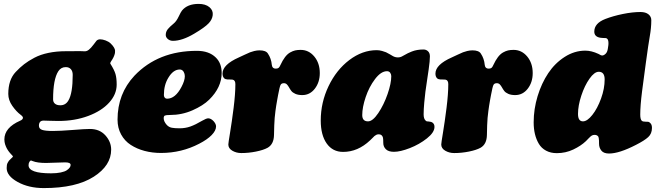

<svg xmlns="http://www.w3.org/2000/svg" viewBox="-20 -772 3367 985"><path d="M22.5 -290Q22.5 -362.8 60.5 -402.8Q82 -425.8 103.8 -442.6Q125.5 -459.5 156.5 -475.8Q187.5 -492.2 228.5 -500.7Q269.5 -509.3 318.8 -509.3Q338.4 -509.3 360.8 -509.5Q383.3 -509.8 387.7 -509.8Q392.6 -509.8 402.3 -509.3Q412.1 -508.8 415 -508.8Q425.8 -508.8 435.5 -516.6Q446.8 -525.4 460 -543.2Q473.1 -561 475.1 -563Q482.4 -570.3 494.1 -570.3Q505.9 -570.3 521.7 -564.5Q537.6 -558.6 547.4 -549.3Q559.1 -538.1 564.7 -528.3Q570.3 -518.6 570.3 -512.5Q570.3 -506.3 569.8 -500Q565.9 -480 549.3 -456.5Q543.9 -448.7 546.4 -444.8Q566.4 -413.1 572.5 -392.1Q578.6 -371.1 578.6 -337.9Q578.6 -288.1 539.8 -245.4Q501 -202.6 432.1 -177Q363.3 -151.4 280.3 -151.4Q265.6 -151.4 236.6 -152.3Q207.5 -153.3 203.6 -153.3Q191.4 -153.3 185.5 -146.5Q179.7 -139.2 179.7 -127.4Q179.7 -111.3 196 -105.7Q212.4 -100.1 251 -100.1Q288.1 -100.1 352.1 -105.2Q416 -110.4 441.4 -110.4Q491.2 -110.4 520.8 -77.4Q550.3 -44.4 550.3 -4.4Q550.3 77.1 461.4 134.3Q370.6 192.9 204.6 192.9Q127 192.9 70.6 161.6Q14.2 130.4 14.2 90.3Q14.2 81.1 15.4 74.2Q16.6 67.4 20.5 61Q24.4 54.7 25.9 52.5Q27.3 50.3 34.7 43.5Q42 36.6 43.5 35.2Q46.4 32.2 46.4 30.3L42.5 24.9L39.6 22Q36.6 19 35.2 17.3Q33.7 15.6 30.3 11.7Q26.9 7.8 24.9 4.9Q22.9 2 19.5 -2.9Q16.1 -7.8 14.2 -12Q12.2 -16.1 9.8 -21.7Q7.3 -27.3 5.9 -32.5Q4.4 -37.6 3.4 -43.9Q2.4 -50.3 2.4 -56.6Q2.4 -117.2 83.5 -152.8Q97.7 -158.7 97.7 -168Q97.7 -174.3 85.9 -183.1Q64 -199.2 43.2 -228.8Q22.5 -258.3 22.5 -290ZM289.6 -231.9Q316.9 -231.9 331.1 -256.8Q353 -293.5 353 -388.2Q353 -406.7 343.5 -417.2Q334 -427.7 317.4 -427.7Q293 -427.7 279.3 -406.7Q252.4 -365.7 252.4 -262.2Q252.4 -248 262 -240Q271.5 -231.9 289.6 -231.9ZM126.5 75.7Q126.5 117.2 241.7 117.2Q270.5 117.2 291.5 112.8Q312.5 108.4 322.8 101.3Q333 94.2 337.6 87.6Q342.3 81.1 342.3 74.2Q342.3 61 314.5 61Q293.9 61 265.1 62.5Q236.3 64 216.3 64Q171.9 64 148.4 54.7Q139.6 51.3 139.2 51.3Q135.7 51.3 131.3 57.6Q126.5 64.9 126.5 75.7Z M976.1 -599.1Q914.6 -562.5 867.2 -562.5Q851.1 -562.5 839.8 -572.8Q828.6 -583 830.6 -597.7Q832 -611.8 841.6 -623.3Q851.1 -634.8 870.6 -650.9Q884.8 -662.1 896.5 -686.8Q908.2 -711.4 913.6 -717.8Q941.4 -752 999 -752Q1034.2 -752 1054.2 -735.4Q1074.2 -718.8 1071.3 -694.3Q1068.8 -672.4 1051.3 -653.3Q1030.8 -631.3 976.1 -599.1ZM990.2 -511.2Q1052.2 -511.2 1086.9 -477.1Q1117.2 -447.8 1117.2 -397.9Q1117.2 -323.7 1053.2 -260.7Q1022 -230 967.5 -206.1Q913.1 -182.1 852.1 -182.1Q832 -182.1 825.9 -179.2Q819.8 -176.3 819.8 -165.5Q819.8 -148.9 835.4 -131.3Q846.2 -119.6 861.1 -116.7Q876 -113.8 901.4 -113.8Q930.7 -113.8 956.8 -123Q982.9 -132.3 1016.6 -152.3Q1038.6 -165 1047.9 -165Q1062 -165 1075.7 -150.4Q1088.4 -136.2 1088.4 -123.5Q1088.4 -102.1 1065.7 -78.9Q1043 -55.7 1002 -34.7Q911.1 12.7 806.2 12.7Q761.2 12.7 721.7 2.2Q682.1 -8.3 650.9 -28.6Q619.6 -48.8 601.3 -82.3Q583 -115.7 583 -158.2Q583 -291 669.9 -383.8Q791.5 -511.2 990.2 -511.2ZM836.9 -265.6Q879.4 -265.6 911.1 -326.2Q928.2 -358.4 928.2 -381.3Q928.2 -393.1 922.4 -403.3Q915 -415.5 902.3 -415.5Q868.7 -415.5 843.3 -372.6Q820.8 -335.9 820.8 -284.2Q820.8 -276.4 825.2 -271Q829.6 -265.6 836.9 -265.6Z M1522.5 -516.1Q1564 -516.1 1592.3 -482.2Q1620.6 -448.2 1620.6 -397Q1620.6 -350.1 1595.2 -317.1Q1569.8 -284.2 1530.8 -284.2Q1509.8 -284.2 1495.4 -290.5Q1481 -296.9 1474.4 -305.7Q1467.8 -314.5 1462.9 -323.5Q1458 -332.5 1451.9 -338.9Q1445.8 -345.2 1436.5 -345.2Q1423.8 -345.2 1419.2 -336.2Q1414.6 -327.1 1406.7 -284.7Q1405.8 -280.3 1401.9 -258.3Q1397.9 -236.3 1397 -229.7Q1396 -223.1 1393.1 -202.4Q1390.1 -181.6 1389.2 -167.2Q1388.2 -152.8 1387 -129.2Q1385.7 -105.5 1385.7 -79.6Q1384.8 -31.7 1352.5 -13.7Q1331.1 -2 1293.2 5.6Q1255.4 13.2 1217.8 13.2Q1192.4 13.2 1171.9 1.2Q1151.4 -10.7 1151.4 -30.8Q1151.4 -38.1 1160.4 -92.3Q1169.4 -146.5 1178.5 -218.5Q1187.5 -290.5 1187.5 -340.3Q1187.5 -360.4 1173.8 -363.3Q1169.4 -364.3 1147 -364.3L1137.2 -366.2Q1132.8 -367.7 1129.9 -370.6Q1121.6 -378.9 1121.6 -394.5Q1121.6 -440.4 1205.6 -477.5Q1213.9 -481.4 1234.6 -491Q1255.4 -500.5 1262.9 -503.7Q1270.5 -506.8 1284.4 -510.3Q1298.3 -513.7 1311.5 -513.7Q1344.2 -513.7 1354.5 -497.1Q1371.6 -471.7 1374.5 -439Q1376.5 -419.9 1394.5 -419.9Q1404.3 -419.9 1409.2 -423.8Q1414.1 -427.7 1418.5 -438Q1429.7 -462.4 1442.1 -478.8Q1454.6 -495.1 1468.5 -502.9Q1482.4 -510.7 1494.6 -513.4Q1506.8 -516.1 1522.5 -516.1Z M2209 -121.1Q2209 -92.8 2170.2 -62Q2131.3 -31.2 2082.5 -12.2Q2033.7 6.8 2001 6.8Q1973.1 6.8 1959.7 -6.3Q1946.3 -19.5 1946.3 -38.6Q1946.3 -57.1 1944.8 -65.4Q1940.4 -83 1922.9 -83Q1916 -83 1910.2 -80.1Q1904.3 -77.1 1900.9 -74Q1897.5 -70.8 1890.4 -63.5Q1883.3 -56.2 1878.4 -51.8Q1815.9 7.3 1740.2 7.3Q1686.5 7.3 1656 -35.9Q1625.5 -79.1 1625.5 -153.8Q1625.5 -246.1 1665.5 -329.8Q1705.6 -413.6 1772.2 -464.1Q1838.9 -514.6 1912.6 -514.6Q1925.8 -514.6 1939.9 -510.7Q1954.1 -506.8 1960.4 -503.9Q1966.8 -501 1981.2 -492.7Q1995.6 -484.4 1996.1 -483.9Q2007.8 -477.5 2021.5 -477.5Q2035.2 -477.5 2047.4 -485.4Q2075.2 -501.5 2092.8 -507.8Q2119.1 -518.1 2152.3 -518.1Q2166.5 -518.1 2176 -508.8Q2185.5 -499.5 2185.5 -482.9Q2185.5 -459.5 2179.2 -416Q2178.7 -412.1 2171.9 -366.7Q2165 -321.3 2162.4 -301Q2159.7 -280.8 2156.5 -245.4Q2153.3 -210 2153.3 -185.5Q2153.3 -162.6 2163.6 -153.3Q2167 -149.9 2170.2 -149.4Q2173.3 -148.9 2179.2 -148.7Q2185.1 -148.4 2191.9 -146.5Q2198.2 -144.5 2202.6 -139.6Q2206.1 -135.7 2208 -129.9Q2209 -125 2209 -121.1ZM1965.3 -406.7Q1934.6 -406.7 1904.1 -366.5Q1873.5 -326.2 1856 -273.9Q1838.4 -221.7 1838.4 -181.6Q1838.4 -149.4 1868.2 -149.4Q1892.1 -149.4 1920.7 -191.9Q1949.2 -234.4 1968.3 -289.3Q1987.3 -344.2 1987.3 -381.3Q1987.3 -391.1 1981.7 -398.9Q1976.1 -406.7 1965.3 -406.7Z M2614.7 -516.1Q2656.2 -516.1 2684.6 -482.2Q2712.9 -448.2 2712.9 -397Q2712.9 -350.1 2687.5 -317.1Q2662.1 -284.2 2623 -284.2Q2602.1 -284.2 2587.6 -290.5Q2573.2 -296.9 2566.7 -305.7Q2560.1 -314.5 2555.2 -323.5Q2550.3 -332.5 2544.2 -338.9Q2538.1 -345.2 2528.8 -345.2Q2516.1 -345.2 2511.5 -336.2Q2506.8 -327.1 2499 -284.7Q2498 -280.3 2494.1 -258.3Q2490.2 -236.3 2489.3 -229.7Q2488.3 -223.1 2485.4 -202.4Q2482.4 -181.6 2481.4 -167.2Q2480.5 -152.8 2479.2 -129.2Q2478 -105.5 2478 -79.6Q2477.1 -31.7 2444.8 -13.7Q2423.3 -2 2385.5 5.6Q2347.7 13.2 2310.1 13.2Q2284.7 13.2 2264.2 1.2Q2243.7 -10.7 2243.7 -30.8Q2243.7 -38.1 2252.7 -92.3Q2261.7 -146.5 2270.8 -218.5Q2279.8 -290.5 2279.8 -340.3Q2279.8 -360.4 2266.1 -363.3Q2261.7 -364.3 2239.3 -364.3L2229.5 -366.2Q2225.1 -367.7 2222.2 -370.6Q2213.9 -378.9 2213.9 -394.5Q2213.9 -440.4 2297.9 -477.5Q2306.2 -481.4 2326.9 -491Q2347.7 -500.5 2355.2 -503.7Q2362.8 -506.8 2376.7 -510.3Q2390.6 -513.7 2403.8 -513.7Q2436.5 -513.7 2446.8 -497.1Q2463.9 -471.7 2466.8 -439Q2468.8 -419.9 2486.8 -419.9Q2496.6 -419.9 2501.5 -423.8Q2506.3 -427.7 2510.7 -438Q2522 -462.4 2534.4 -478.8Q2546.9 -495.1 2560.8 -502.9Q2574.7 -510.7 2586.9 -513.4Q2599.1 -516.1 2614.7 -516.1Z M2717.8 -144.5Q2717.8 -212.4 2738 -278.8Q2758.3 -345.2 2792.7 -396.7Q2827.1 -448.2 2877.2 -480.2Q2927.2 -512.2 2982.9 -512.2Q3014.2 -512.2 3049.8 -495.6Q3052.2 -494.6 3056.2 -492.2Q3060.1 -489.7 3063 -488.5Q3065.9 -487.3 3069.3 -487.3Q3077.6 -487.3 3086.9 -496.1Q3096.2 -504.9 3098.6 -523.9L3101.1 -541Q3103 -561 3097.2 -570.8Q3093.3 -576.2 3087.4 -576.7Q3085.4 -576.7 3080.1 -576.9Q3074.7 -577.1 3069.1 -577.4Q3063.5 -577.6 3058.6 -578.6Q3028.8 -584 3028.8 -609.9Q3028.8 -652.8 3085.9 -674.8Q3125 -689.9 3175 -700.2Q3225.1 -710.4 3265.6 -710.4Q3292 -710.4 3306.6 -698.7Q3321.3 -687 3321.3 -668.5Q3321.3 -647.9 3319.3 -627.9Q3317.4 -607.9 3314.2 -590.1Q3311 -572.3 3304.9 -531.7Q3298.8 -491.2 3293 -446.8L3273.9 -303.2Q3264.6 -229.5 3264.6 -184.1Q3264.6 -160.2 3272.5 -152.3Q3277.8 -147.5 3294.4 -147.5H3300.3Q3304.2 -147.5 3305.7 -147Q3312 -146 3318.4 -138.2Q3324.7 -130.4 3324.7 -115.7Q3324.7 -86.4 3305.4 -68.6Q3286.1 -50.8 3242.7 -28.8Q3156.7 15.6 3104.5 15.6Q3077.1 15.6 3065.2 0.7Q3053.2 -14.2 3053.2 -34.7Q3053.2 -45.4 3053 -50.3Q3052.7 -55.2 3051.8 -62.3Q3050.8 -69.3 3048.6 -72.3Q3046.4 -75.2 3042 -77.6Q3037.6 -80.1 3031.2 -80.1Q3022.5 -80.1 3016.6 -76.9Q3010.7 -73.7 3000 -62.5Q2989.3 -51.3 2985.8 -47.9Q2960 -23.4 2920.9 -4.9Q2881.8 13.7 2836.4 13.7Q2805.2 13.7 2781.5 1Q2757.8 -11.7 2744.4 -34.2Q2731 -56.6 2724.4 -84.2Q2717.8 -111.8 2717.8 -144.5ZM2970.7 -149.4Q2992.7 -149.4 3018.8 -182.4Q3044.9 -215.3 3063.5 -266.4Q3082 -317.4 3082 -364.3Q3082 -403.8 3051.8 -403.8Q3029.3 -403.8 3004.2 -368.2Q2979 -332.5 2962.2 -281.2Q2945.3 -230 2945.3 -187.5Q2945.3 -149.4 2970.7 -149.4Z"/></svg>

Font: Cooper* Black
Style: Italic
Weight: 900
Italic angle: -7°
Designer: Owen Earl
Foundry: indestructible type*
Version: Version 0.001